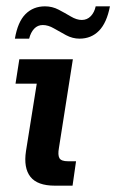

<svg xmlns="http://www.w3.org/2000/svg" viewBox="-20 -586 367 606"><path d="M153 0Q98 0 76 -28Q54 -56 62 -109L96 -322H29L41 -399H210L166 -119Q162 -97 167.5 -87Q173 -77 195 -77H220L209 0ZM231 -464Q209 -464 188.5 -475Q168 -486 150 -496.5Q132 -507 115 -507Q99 -507 88 -495.5Q77 -484 72 -464H27Q36 -517 60.5 -541.5Q85 -566 122 -566Q145 -566 165 -555.5Q185 -545 203.5 -534Q222 -523 238 -523Q255 -523 266.5 -535Q278 -547 282 -566H327Q317 -514 292.5 -489Q268 -464 231 -464Z"/></svg>

Font: Rokkitt SemiBold SemiBold
Style: Italic
Weight: 600
Italic angle: -9°
Version: Version 3.103